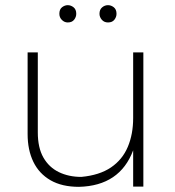

<svg xmlns="http://www.w3.org/2000/svg" viewBox="-20 -723 680 744"><path d="M286 1Q220 1 175.8 -24.5Q131.5 -50 109.2 -96Q87 -142 87 -203.5V-520H126.5V-210Q126.5 -150.5 148.2 -112.5Q170 -74.5 208.2 -56Q246.5 -37.5 295 -37.5Q365.5 -44 410 -74.2Q454.5 -104.5 475.2 -153.8Q496 -203 496 -265.5V-520H535.5V0H496V-140.5Q444.5 -3 286 1ZM242.5 -636Q229.5 -636 219.8 -645.8Q210 -655.5 210 -669.5Q210 -687 220.5 -695Q231 -703 242.5 -703Q254.5 -703 265 -694.8Q275.5 -686.5 275.5 -669.5Q275.5 -657 267.2 -646.5Q259 -636 242.5 -636ZM398.5 -636Q383.5 -636 374.5 -646.5Q365.5 -657 365.5 -669.5Q365.5 -686 375.8 -694.5Q386 -703 398.5 -703Q410.5 -703 421 -694.8Q431.5 -686.5 431.5 -669.5Q431.5 -657 423.2 -646.5Q415 -636 398.5 -636Z"/></svg>

Font: Argentum Novus ExtraLight
Style: Regular
Weight: 250
Designer: Julieta Ulanovsky (font) & Cristiano Sobral (main changes)
Foundry: Julieta Ulanovsky (font) & Cristiano Sobral (main changes)
Version: Version 3.00;November 27, 2020;FontCreator 13.0.0.2655 64-bi